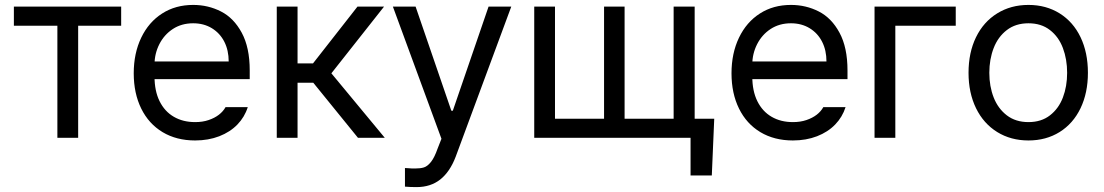

<svg xmlns="http://www.w3.org/2000/svg" viewBox="-20 -557 4460 776"><path d="M36.1 -530.3V-453.1H211.9V0H295.9V-453.1H469.7V-530.3Z M637.2 -22.9C674.6 -0.5 718.4 10.7 768.6 10.7C804.4 10.7 836.9 5 866.2 -6.3C895.5 -17.7 919.9 -33.5 939.5 -53.7C959 -73.9 973 -97.3 981.4 -124H891.6C885.1 -112.3 876.1 -102.1 864.7 -93.3C853.4 -84.5 839.5 -77.3 823.2 -71.8C807 -66.2 788.7 -63.5 768.6 -63.5C736 -63.5 707.4 -70.6 682.6 -85C657.9 -99.3 638.7 -120.3 625 -147.9C611.3 -175.6 604.5 -209 604.5 -248V-295.9C604.5 -325.2 611 -352.7 624 -378.4C637 -404.1 655.3 -424.6 678.7 -439.9C702.1 -455.2 729.5 -462.9 760.7 -462.9C789.4 -462.9 814.6 -456.2 836.4 -442.9C858.2 -429.5 875 -411.3 886.7 -388.2C898.4 -365.1 904.3 -338.5 904.3 -308.6H579.1V-237.3H989.3V-272.5C989.3 -334.3 978.5 -385.1 957 -424.8C935.5 -464.5 907.6 -493.2 873 -510.7C838.5 -528.3 801.1 -537.1 760.7 -537.1C713.2 -537.1 671.4 -525.6 635.3 -502.4C599.1 -479.3 571 -446.8 550.8 -404.8C530.6 -362.8 520.5 -314.8 520.5 -260.7C520.5 -206.7 530.6 -159.2 550.8 -118.2C571 -77.1 599.8 -45.4 637.2 -22.9Z M1098.6 -530.3V0H1182.6V-222.7H1246.1L1426.8 0H1535.2L1319.3 -260.7L1532.2 -530.3H1424.8L1245.1 -300.8H1182.6V-530.3Z M1616.7 197.3C1631 198.6 1646.6 199.2 1663.6 199.2C1701.3 199.2 1733.2 189 1759.3 168.5C1785.3 147.9 1806.2 117.2 1821.8 76.2L2046.4 -530.3H1954.6L1810.1 -109.4H1804.2L1659.7 -530.3H1567.9L1764.2 3.9L1748.5 43.9C1740.1 68 1731.1 85.9 1721.7 97.7C1712.2 109.4 1702.8 116.7 1693.4 119.6C1683.9 122.6 1672 124 1657.7 124C1646 124 1637.5 123.7 1632.3 123L1616.7 122.1Z M2856.9 152.3 2866.7 -77.1H2701.7V0H2771V152.3ZM2223.1 -530.3H2139.2V0H2787.6V-530.3H2702.6V-77.1H2504.4V-530.3H2421.4V-77.1H2223.1Z M3053.2 -22.9C3090.7 -0.5 3134.4 10.7 3184.6 10.7C3220.4 10.7 3252.9 5 3282.2 -6.3C3311.5 -17.7 3335.9 -33.5 3355.5 -53.7C3375 -73.9 3389 -97.3 3397.5 -124H3307.6C3301.1 -112.3 3292.2 -102.1 3280.8 -93.3C3269.4 -84.5 3255.5 -77.3 3239.3 -71.8C3223 -66.2 3204.8 -63.5 3184.6 -63.5C3152 -63.5 3123.4 -70.6 3098.6 -85C3073.9 -99.3 3054.7 -120.3 3041 -147.9C3027.3 -175.6 3020.5 -209 3020.5 -248V-295.9C3020.5 -325.2 3027 -352.7 3040 -378.4C3053.1 -404.1 3071.3 -424.6 3094.7 -439.9C3118.2 -455.2 3145.5 -462.9 3176.8 -462.9C3205.4 -462.9 3230.6 -456.2 3252.4 -442.9C3274.3 -429.5 3291 -411.3 3302.7 -388.2C3314.5 -365.1 3320.3 -338.5 3320.3 -308.6H2995.1V-237.3H3405.3V-272.5C3405.3 -334.3 3394.5 -385.1 3373 -424.8C3351.6 -464.5 3323.6 -493.2 3289.1 -510.7C3254.6 -528.3 3217.1 -537.1 3176.8 -537.1C3129.2 -537.1 3087.4 -525.6 3051.3 -502.4C3015.1 -479.3 2987 -446.8 2966.8 -404.8C2946.6 -362.8 2936.5 -314.8 2936.5 -260.7C2936.5 -206.7 2946.6 -159.2 2966.8 -118.2C2987 -77.1 3015.8 -45.4 3053.2 -22.9Z M3842.8 -453.1V-530.3H3514.6V0H3598.6V-453.1Z M4010.3 -23.4C4047 -0.7 4089.2 10.7 4136.7 10.7C4184.2 10.7 4226.2 -0.7 4262.7 -23.4C4299.2 -46.2 4327.3 -78.3 4347.2 -119.6C4367 -161 4377 -208.7 4377 -262.7C4377 -317.4 4367 -365.4 4347.2 -406.7C4327.3 -448.1 4299.2 -480.1 4262.7 -502.9C4226.2 -525.7 4184.2 -537.1 4136.7 -537.1C4089.2 -537.1 4047 -525.7 4010.3 -502.9C3973.5 -480.1 3945 -448.1 3924.8 -406.7C3904.6 -365.4 3894.5 -317.4 3894.5 -262.7C3894.5 -208.7 3904.6 -161 3924.8 -119.6C3945 -78.3 3973.5 -46.2 4010.3 -23.4ZM4223.6 -90.8C4200.2 -72.6 4171.2 -63.5 4136.7 -63.5C4102.2 -63.5 4073.1 -72.6 4049.3 -90.8C4025.6 -109 4007.8 -133.1 3996.1 -163.1C3984.4 -193 3978.5 -226.2 3978.5 -262.7C3978.5 -299.2 3984.4 -332.5 3996.1 -362.8C4007.8 -393.1 4025.6 -417.3 4049.3 -435.5C4073.1 -453.8 4102.2 -462.9 4136.7 -462.9C4171.2 -462.9 4200.2 -453.8 4223.6 -435.5C4247.1 -417.3 4264.5 -393.1 4275.9 -362.8C4287.3 -332.5 4293 -299.2 4293 -262.7C4293 -226.2 4287.3 -193 4275.9 -163.1C4264.5 -133.1 4247.1 -109 4223.6 -90.8Z"/></svg>

Font: Pretendard Variable
Style: Regular
Weight: 400
Designer: Base glyphs from Inter by Rasmus Andersson; Hangeul glyphs from Noto Sans CJK(Source Han Sans) by Jang Soo-young and Kan
Foundry: Kil Hyung-jin
Version: Version 1.309;Glyphs 3.2 (3225)